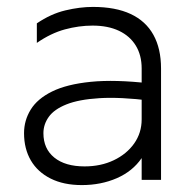

<svg xmlns="http://www.w3.org/2000/svg" viewBox="-20 -520 564 555"><path d="M216.5 15Q164 15 126.5 -3.8Q89 -22.5 69.2 -56.2Q49.5 -90 49.5 -135Q49.5 -172 68.8 -203.2Q88 -234.5 130.5 -255.5Q173 -276.5 242.5 -283.5Q312 -290.5 412.5 -279L415.5 -229Q327 -240 267.2 -236.2Q207.5 -232.5 172 -218.2Q136.5 -204 121 -182.2Q105.5 -160.5 105.5 -135Q105.5 -90 137 -64.5Q168.5 -39 224.5 -39Q271.5 -39 308.8 -56.8Q346 -74.5 367.8 -105.2Q389.5 -136 389.5 -175V-322Q389.5 -360.5 372.5 -388.2Q355.5 -416 323.8 -431Q292 -446 247.5 -446Q208 -446 167.5 -435Q127 -424 86.5 -396V-452.5Q127 -480 169 -490Q211 -500 248.5 -500Q314 -500 357.8 -479.5Q401.5 -459 423.5 -419.2Q445.5 -379.5 445.5 -322V0H389.5V-63Q363.5 -25 317.8 -5Q272 15 216.5 15Z"/></svg>

Font: Geologica-Sharp
Style: Regular
Weight: 100
Designer: Sindre Bremnes, Frode Helland
Foundry: Monokrom Skriftforlag AS
Version: Version 1.010;gftools[0.9.28]